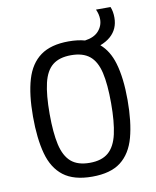

<svg xmlns="http://www.w3.org/2000/svg" viewBox="-86 -827 732 901"><g transform="rotate(-10 280.5 -376.5)"><path d="M280.8 7.8Q193.4 7.8 144 -30Q94.7 -67.9 75 -140.6Q55.2 -213.4 55.2 -317.9Q55.2 -423.3 76.2 -494.1Q97.2 -564.9 146.7 -600.8Q196.3 -636.7 280.8 -636.7Q324.2 -636.7 357.9 -627.4Q400.9 -633.3 422.4 -656.7Q444.8 -681.2 444.8 -713.4Q444.8 -725.1 441.9 -737.3Q439 -749.5 433.6 -761.2H502.9Q507.3 -750.5 509.8 -737.5Q512.2 -724.6 512.2 -709.5Q512.2 -654.8 473.6 -621.1Q454.1 -604 424.8 -592.8Q466.3 -557.1 484.9 -494.1Q505.9 -423.3 505.9 -317.9Q505.9 -213.4 486.1 -140.6Q466.3 -67.9 417.5 -30Q368.7 7.8 280.8 7.8ZM280.8 -58.1Q337.4 -58.1 369.4 -85.4Q401.4 -112.8 414.3 -169.9Q427.2 -227.1 427.2 -316.4Q427.2 -407.2 414.1 -463.1Q400.9 -519 368.9 -544.9Q336.9 -570.8 280.8 -570.8Q224.6 -570.8 192.6 -544.9Q160.6 -519 147.5 -463.1Q134.3 -407.2 134.3 -316.4Q134.3 -227.1 147.2 -169.9Q160.2 -112.8 191.9 -85.4Q223.6 -58.1 280.8 -58.1Z"/></g></svg>

Font: Anaheim Medium
Style: Regular
Weight: 500
Version: Version 2.001